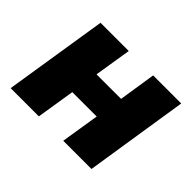

<svg xmlns="http://www.w3.org/2000/svg" viewBox="-110 -695 885 885"><g transform="rotate(45 332.5 -253.0)"><path d="M29 0 109 -506H293L264 -325H424L452 -506H635L556 0H372L402 -188H243L213 0Z"/></g></svg>

Font: Nunito Sans 7pt SemiCondensed Black
Style: Italic
Weight: 900
Width: 4
Italic angle: -9°
Designer: Vernon Adams
Foundry: Vernon Adams
Version: Version 3.101;gftools[0.9.27]